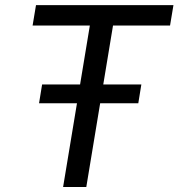

<svg xmlns="http://www.w3.org/2000/svg" viewBox="-20 -748 714 768"><path d="M110.4 -646 124 -727.5H673.8L660.2 -646H432.1L325.2 0H232.4L339.4 -646ZM136.2 -335 148.4 -410.2H545.4L533.2 -335Z"/></svg>

Font: Inter Variable
Style: Italic
Weight: 400
Italic angle: -9.39999°
Designer: Rasmus Andersson
Foundry: rsms
Version: Version 4.001;git-9221beed3